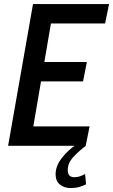

<svg xmlns="http://www.w3.org/2000/svg" viewBox="-20 -720 558 948"><path d="M422.5 -96 403 0H20L143 -700H518.5L499 -604H231.5L199 -414H409L390 -318H182.5L144.5 -96ZM355 -5 403.5 0Q370.5 25 342.5 54.8Q314.5 84.5 314.5 119.5Q314.5 155 346.5 155Q361.5 155 374.2 150.8Q387 146.5 400 139L405 190Q391 197.5 372 203Q353 208.5 329 208.5Q296.5 208.5 275.5 191Q254.5 173.5 254.5 140Q255 98.5 285.8 59.5Q316.5 20.5 355 -5Z"/></svg>

Font: Cabin Condensed Medium
Style: Italic
Weight: 500
Width: 3
Italic angle: -10°
Designer: Pablo Impallari
Foundry: Pablo Impallari. http://www.impallari.com Igino Marini. http://www.ikern.com
Version: Version 3.001; ttfautohint (v1.8.3)